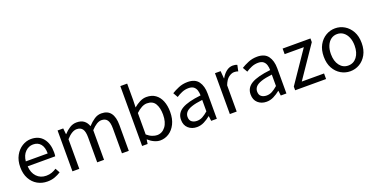

<svg xmlns="http://www.w3.org/2000/svg" viewBox="-24 -1591 4688 2398"><g transform="rotate(-20 2320.0 -391.5)"><path d="M311 13Q239 13 180 -20.5Q121 -54 86 -118Q51 -182 51 -271Q51 -359 86 -423Q121 -487 177 -522Q233 -557 296 -557Q400 -557 456 -487.5Q512 -418 512 -302Q512 -287 511 -273.5Q510 -260 508 -250H142Q147 -163 196 -111.5Q245 -60 322 -60Q362 -60 395 -71.5Q428 -83 458 -103L491 -43Q455 -20 411 -3.5Q367 13 311 13ZM141 -316H432Q432 -398 396.5 -441Q361 -484 297 -484Q239 -484 194 -440Q149 -396 141 -316Z M646 0V-543H721L729 -464H732Q767 -503 809.5 -530Q852 -557 901 -557Q963 -557 999 -529Q1035 -501 1051 -453Q1093 -499 1137 -528Q1181 -557 1230 -557Q1314 -557 1354.5 -502.5Q1395 -448 1395 -344V0H1304V-332Q1304 -409 1279.5 -443Q1255 -477 1203 -477Q1142 -477 1066 -394V0H975V-332Q975 -409 950.5 -443Q926 -477 874 -477Q811 -477 737 -394V0Z M1811 13Q1774 13 1733 -5.5Q1692 -24 1657 -56H1653L1645 0H1572V-796H1663V-578L1660 -480Q1697 -512 1741 -534.5Q1785 -557 1830 -557Q1901 -557 1949 -522.5Q1997 -488 2022 -426Q2047 -364 2047 -281Q2047 -188 2014 -122Q1981 -56 1927.5 -21.5Q1874 13 1811 13ZM1796 -63Q1864 -63 1908 -120.5Q1952 -178 1952 -279Q1952 -369 1919 -424.5Q1886 -480 1809 -480Q1775 -480 1738.5 -461Q1702 -442 1663 -405V-120Q1699 -89 1734 -76Q1769 -63 1796 -63Z M2299 13Q2231 13 2185.5 -27.5Q2140 -68 2140 -141Q2140 -230 2220.5 -277.5Q2301 -325 2474 -344Q2474 -379 2464.5 -410.5Q2455 -442 2431 -461.5Q2407 -481 2362 -481Q2315 -481 2273 -463Q2231 -445 2199 -423L2163 -486Q2201 -510 2256.5 -533.5Q2312 -557 2377 -557Q2476 -557 2520.5 -496Q2565 -435 2565 -334V0H2490L2482 -65H2479Q2440 -33 2394.5 -10Q2349 13 2299 13ZM2325 -60Q2365 -60 2399.5 -78.5Q2434 -97 2474 -132V-284Q2383 -273 2329 -254.5Q2275 -236 2252 -209Q2229 -182 2229 -147Q2229 -101 2257 -80.5Q2285 -60 2325 -60Z M2738 0V-543H2813L2821 -444H2824Q2853 -496 2892.5 -526.5Q2932 -557 2978 -557Q3013 -557 3036 -545L3019 -465Q2996 -474 2966 -474Q2932 -474 2894 -446.5Q2856 -419 2829 -349V0Z M3224 13Q3156 13 3110.5 -27.5Q3065 -68 3065 -141Q3065 -230 3145.5 -277.5Q3226 -325 3399 -344Q3399 -379 3389.5 -410.5Q3380 -442 3356 -461.5Q3332 -481 3287 -481Q3240 -481 3198 -463Q3156 -445 3124 -423L3088 -486Q3126 -510 3181.5 -533.5Q3237 -557 3302 -557Q3401 -557 3445.5 -496Q3490 -435 3490 -334V0H3415L3407 -65H3404Q3365 -33 3319.5 -10Q3274 13 3224 13ZM3250 -60Q3290 -60 3324.5 -78.5Q3359 -97 3399 -132V-284Q3308 -273 3254 -254.5Q3200 -236 3177 -209Q3154 -182 3154 -147Q3154 -101 3182 -80.5Q3210 -60 3250 -60Z M3606 0V-49L3892 -469H3637V-543H4007V-494L3721 -74H4017V0Z M4337 13Q4271 13 4213.5 -20.5Q4156 -54 4120.5 -117.5Q4085 -181 4085 -271Q4085 -362 4120.5 -425.5Q4156 -489 4213.5 -523Q4271 -557 4337 -557Q4404 -557 4461 -523Q4518 -489 4553.5 -425.5Q4589 -362 4589 -271Q4589 -181 4553.5 -117.5Q4518 -54 4461 -20.5Q4404 13 4337 13ZM4337 -63Q4408 -63 4451.5 -120Q4495 -177 4495 -271Q4495 -334 4475 -381Q4455 -428 4419.5 -454.5Q4384 -481 4337 -481Q4290 -481 4254.5 -454.5Q4219 -428 4199.5 -381Q4180 -334 4180 -271Q4180 -177 4223.5 -120Q4267 -63 4337 -63Z"/></g></svg>

Font: Chiron Sans HK TT
Style: Regular
Weight: 400
Designer: Ryoko NISHIZUKA 西塚涼子 (kana, bopomofo & ideographs); Paul D. Hunt (Latin, Greek & Cyrillic); Sandoll Communications 산돌커뮤니
Foundry: Adobe
Version: Version 2.022;hotconv 1.0.109;makeotfexe 2.5.65596